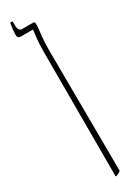

<svg xmlns="http://www.w3.org/2000/svg" viewBox="-237 -661 659 916"><g transform="rotate(-30 93.0 -203.5)"><path d="M93 240H99C109 236 117 232 123 226L119 -445C119 -498 125 -539 128 -564V-583C128 -589 124 -592 118 -592H59C44 -592 37 -603 37 -627V-647H24C20 -625 17 -597 17 -585C17 -571 21 -564 36 -564H102V-563C99 -540 93 -502 93 -445Z"/></g></svg>

Font: Noto Serif Hebrew Condensed Thin
Style: Regular
Weight: 100
Width: 3
Designer: Monotype Design Team
Foundry: Monotype Imaging Inc.
Version: Version 2.004